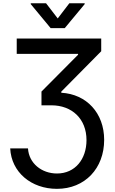

<svg xmlns="http://www.w3.org/2000/svg" viewBox="-20 -969 723 1204"><path d="M155.5 -38.4H44C51.1 111.2 176.1 215.2 337 215.2C513.1 215.2 633.2 86.3 633.2 -92C633.2 -259.6 523.1 -378.6 364.3 -387.4V-394.5L614.7 -647.7V-727.3H84.9V-631.4H469.5V-625.7L240.1 -394.9V-308.6H302.2C431.1 -308.6 522.4 -224.1 522.4 -90.2C522.4 28.8 451.3 119 337.4 119C241.1 119 161.2 55 155.5 -38.4ZM172.9 -943.2 297.6 -792.6H386L511 -943.2V-948.5H414.8L342 -853.3L268.8 -948.5H172.9Z"/></svg>

Font: Magic Ui Pro Medium
Style: Regular
Weight: 500
Designer: Stefan Endress, Andreas Faust
Version: Version 1.000;FEAKit 1.0